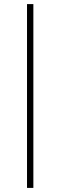

<svg xmlns="http://www.w3.org/2000/svg" viewBox="-20 -780 295 938"><path d="M143 138V-760H112V138Z"/></svg>

Font: IBM Plex Arabic ExtraLight
Style: Regular
Weight: 200
Designer: Mike Abbink, Paul van der Laan, Pieter van Rosmalen, Wael Morcos, Khajak Apelian
Foundry: Bold Monday
Version: Version 1.0